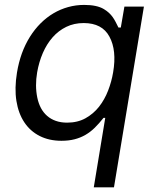

<svg xmlns="http://www.w3.org/2000/svg" viewBox="-20 -573 649 797"><path d="M50.4 -271.3Q57.5 -314.3 70.8 -351.2Q84.2 -388.1 104.4 -420.5Q124.3 -452.1 149 -476.6Q173.7 -501.1 202.2 -517.9Q230.8 -534.8 263 -543.7Q295.1 -552.6 329.5 -552.6Q382.5 -552.6 411.2 -535.2Q423.7 -527.7 432.4 -519.5Q441.1 -511.4 447.8 -502Q454.5 -492.5 460 -481.9Q465.6 -471.2 471.6 -458.8H481.5L496.4 -545.5H577.4L453.1 204.5H369.3L416.9 -83.8H409.8Q391.3 -60.4 373.2 -42.6Q355.1 -24.9 334.5 -13Q313.9 -1.1 289.8 5.1Q265.6 11.4 235.1 11.4Q183.9 11.4 144.7 -8.5Q105.5 -28.4 81 -65.2Q56.5 -101.9 48.1 -154.1Q39.8 -206.3 50.4 -271.3ZM134.9 -167.3Q139.9 -143.5 150 -124.5Q160.2 -105.5 175.6 -92Q191.1 -78.5 211.8 -71.2Q232.6 -63.9 258.5 -63.9Q302.2 -63.9 335 -82.2Q367.9 -100.5 391.2 -130.1Q414.4 -159.8 428.8 -197.1Q443.2 -234.4 449.6 -272.7Q465.2 -364 434.3 -420.8Q404.1 -477.3 327.4 -477.3Q287.6 -477.3 255.1 -461.5Q222.7 -445.7 198.3 -418Q174 -390.3 157.8 -353Q141.7 -315.7 134.2 -272.7Q124.6 -216.6 134.9 -167.3Z"/></svg>

Font: Inter P
Style: Italic
Weight: 400
Italic angle: -9.40001°
Designer: Rasmus Andersson
Foundry: rsms
Version: Version 3.018;git-588b23468